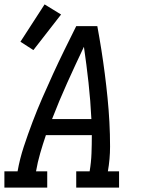

<svg xmlns="http://www.w3.org/2000/svg" viewBox="-30 -854 650 874"><path d="M-10 0V-74H50Q60 -131 78.5 -187Q97 -243 118 -298.5Q139 -354 163 -409Q187 -464 212 -518.5Q237 -573 263.5 -627Q290 -681 317 -735H413Q423 -681 431.5 -627Q440 -573 447 -518.5Q454 -464 459.5 -409Q465 -354 468 -298.5Q471 -243 471 -186.5Q471 -130 461 -74H512V0H317V-74H378Q385 -115 386.5 -156.5Q388 -198 388 -239H179Q165 -198 153 -156.5Q141 -115 134 -74H185V0ZM207 -312H386Q382 -395 373 -477Q364 -559 352 -641Q313 -559 276 -477Q239 -395 207 -312ZM122 -626 63 -664 173 -834 248 -788Z"/></svg>

Font: Iosevka Curly Slab ExObl
Style: Regular
Weight: 400
Width: 7
Italic angle: -9°
Monospace: yes
Designer: Belleve Invis
Foundry: Belleve Invis
Version: Version 11.1.0; ttfautohint (v1.8.3)